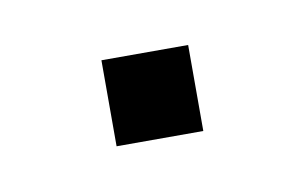

<svg xmlns="http://www.w3.org/2000/svg" viewBox="-27 -480 211 133"><g transform="rotate(-10 78.5 -414.0)"><path d="M48 -383.5V-444H109V-383.5Z"/></g></svg>

Font: Big Shoulders Stencil Text Light
Style: Regular
Weight: 300
Designer: Patric King
Foundry: XO Type Co
Version: Version 1.000